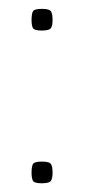

<svg xmlns="http://www.w3.org/2000/svg" viewBox="-20 -424 215 440"><path d="M75.7 -354Q58.2 -354 55.2 -360.1Q52.3 -366.2 52.3 -378.1Q52.3 -391.4 55.2 -397.5Q58.2 -403.7 75.7 -403.7Q93.7 -403.7 97.1 -397.5Q100.5 -391.4 100.5 -378.1Q100.5 -366.2 97 -360.1Q93.5 -354 75.7 -354ZM75.7 -4Q58.2 -4 55.2 -10.1Q52.3 -16.2 52.3 -28.1Q52.3 -41.4 55.2 -47.5Q58.2 -53.7 75.7 -53.7Q93.7 -53.7 97.1 -47.5Q100.5 -41.4 100.5 -28.1Q100.5 -16.2 97 -10.1Q93.5 -4 75.7 -4Z"/></svg>

Font: Smooch Sans Thin
Style: Regular
Weight: 100
Designer: Robert E. Leuschke
Foundry: Robert E. Leuschke
Version: Version 1.010